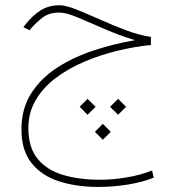

<svg xmlns="http://www.w3.org/2000/svg" viewBox="-20 -386 679 743"><path d="M564 -243.2V-211.9Q500.5 -205.6 434.1 -189.5Q367.7 -173.3 306.2 -147.2Q244.6 -121.1 195.8 -84.2Q147 -47.4 118.4 1Q89.8 49.3 89.8 109.9Q89.8 186 126.5 229.7Q163.1 273.4 225.8 291.5Q288.6 309.6 366.7 309.6Q416 309.6 469 300.8Q522 292 568.4 273.9L575.2 301.3Q530.8 319.3 473.9 328.4Q417 337.4 359.4 337.4Q276.4 337.4 209 315.9Q141.6 294.4 102.3 245.4Q63 196.3 63 114.7Q63 34.2 100.8 -24.9Q138.7 -84 202.1 -124.8Q265.6 -165.5 343.8 -191.2Q421.9 -216.8 502.4 -230.5Q441.4 -249 384 -274.2Q326.7 -299.3 281 -318.4Q235.4 -337.4 210 -337.4Q169.9 -337.4 144.3 -317.6Q118.7 -297.9 98.6 -274.4L94.2 -269L70.3 -280.8L74.7 -286.6Q103.5 -324.2 135.7 -345Q168 -365.7 210.4 -365.7Q234.4 -365.7 275.4 -349.4Q316.4 -333 366.7 -310.5Q417 -288.1 468.3 -268.8Q519.5 -249.5 564 -243.2ZM437 -3.4 467.8 27.3 437 58.1 405.8 27.3ZM318.8 -3.4 350.1 27.3 318.8 58.1 288.1 27.3ZM377.9 93.3 408.7 124 377.9 154.8 347.2 124Z"/></svg>

Font: Vazirmatn FD Thin
Style: Regular
Weight: 100
Designer: Saber Rastikerdar
Foundry: Saber Rastikerdar
Version: Version 33.003